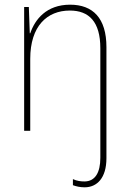

<svg xmlns="http://www.w3.org/2000/svg" viewBox="-20 -558 553 819"><path d="M341 241C394 241 434 201 434 117V-357C434 -481 376 -538 279 -538C178 -538 129 -475 109 -416H107L103 -528H83V0H109V-307C109 -447 181 -513 278 -513C359 -513 408 -466 408 -352V115C408 178 386 216 340 216C325 216 308 214 291 206V232C305 237 321 241 341 241Z"/></svg>

Font: Noto Sans Sinhala SemiCondensed Thin
Style: Regular
Weight: 100
Width: 4
Designer: Jelle Bosma - Monotype Design Team
Foundry: Monotype Imaging Inc.
Version: Version 2.006